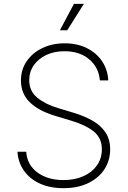

<svg xmlns="http://www.w3.org/2000/svg" viewBox="-20 -962 661 994"><path d="M308.6 12.2Q238.3 12.2 186.3 -11.7Q134.3 -35.6 104.2 -78.1Q74.2 -120.6 70.3 -176.3H115.7Q120.6 -108.4 173.8 -69.1Q227.1 -29.8 308.6 -29.8Q367.2 -29.8 411.9 -49.8Q456.5 -69.8 481.9 -105.7Q507.3 -141.6 507.3 -189.5Q507.3 -246.6 466.6 -280.3Q425.8 -314 348.1 -337.4L263.7 -362.8Q177.7 -389.2 133.1 -433.8Q88.4 -478.5 88.4 -545.4Q88.4 -601.6 118.2 -645Q147.9 -688.5 199.2 -713.1Q250.5 -737.8 314.9 -737.8Q379.9 -737.8 429.7 -712.9Q479.5 -688 508.5 -644.8Q537.6 -601.6 540.5 -545.9H497.1Q491.2 -613.3 441.7 -655Q392.1 -696.8 314 -696.8Q260.7 -696.8 219.7 -677.5Q178.7 -658.2 155 -624.3Q131.3 -590.3 131.3 -546.4Q131.3 -490.2 173.3 -456.1Q215.3 -421.9 280.8 -402.3L360.4 -378.4Q414.6 -362.3 457.5 -338.1Q500.5 -314 525.4 -277.6Q550.3 -241.2 550.3 -189Q550.3 -131.3 520.8 -85.9Q491.2 -40.5 437 -14.2Q382.8 12.2 308.6 12.2ZM290 -805.2 362.8 -941.9H414.1L328.1 -805.2Z"/></svg>

Font: Inter Extra Light
Style: Regular
Weight: 200
Designer: Rasmus Andersson
Foundry: rsms
Version: Version 4.000;git-3c8e0fc